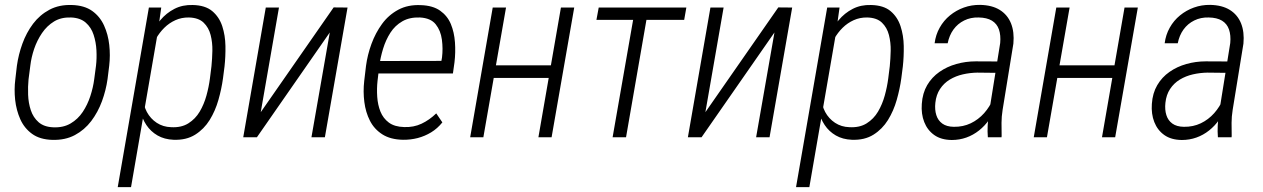

<svg xmlns="http://www.w3.org/2000/svg" viewBox="-20 -559 5144 782"><path d="M42.5 -236.8 48.8 -291Q55.2 -336.9 71.3 -381.3Q87.4 -425.8 114.7 -462.2Q142.1 -498.5 181.6 -519.5Q221.2 -540.5 272.9 -538.6Q323.7 -537.1 355.5 -514.4Q387.2 -491.7 403.8 -455.1Q420.4 -418.5 425 -376Q429.7 -333.5 424.8 -291.5L418 -236.8Q411.6 -191.4 395.3 -146.7Q378.9 -102.1 351.6 -65.9Q324.2 -29.8 284.9 -8.8Q245.6 12.2 192.9 10.7Q142.6 9.3 110.8 -13.7Q79.1 -36.6 62.7 -73.2Q46.4 -109.9 41.7 -152.3Q37.1 -194.8 42.5 -236.8ZM103.5 -291.5 96.2 -235.4Q93.3 -206.5 94.5 -173.1Q95.7 -139.6 105.5 -110.1Q115.2 -80.6 137.2 -61.3Q159.2 -42 196.8 -40.5Q237.8 -38.6 267.6 -56.2Q297.4 -73.7 316.9 -103Q336.4 -132.3 347.9 -167.5Q359.4 -202.6 363.8 -236.8L371.1 -292Q374.5 -321.3 372.8 -354.2Q371.1 -387.2 361.3 -417.2Q351.6 -447.3 329.3 -466.8Q307.1 -486.3 269.5 -487.8Q229.5 -489.3 200.4 -471.7Q171.4 -454.1 151.1 -424.3Q130.9 -394.5 119.1 -359.9Q107.4 -325.2 103.5 -291.5Z M622.1 -423.8 513.7 203.1H459.5L586.4 -528.3H636.7ZM894.5 -288.6 888.2 -239.7Q882.3 -196.8 869.6 -152.1Q856.9 -107.4 834 -70.3Q811 -33.2 774.9 -10.5Q738.8 12.2 687 10.3Q649.4 8.8 621.6 -7.3Q593.8 -23.4 576.2 -49.8Q558.6 -76.2 551 -109.1Q543.5 -142.1 545.4 -176.3L569.3 -339.4Q576.7 -375 592.5 -411.1Q608.4 -447.3 632.8 -476.6Q657.2 -505.9 690.4 -522.9Q723.6 -540 765.1 -538.6Q815.9 -537.6 844.5 -513.7Q873 -489.7 885.3 -452.1Q897.5 -414.6 898.2 -371.6Q898.9 -328.6 894.5 -288.6ZM835 -239.3 841.3 -289.6Q844.2 -318.8 845 -352.3Q845.7 -385.7 837.9 -416.3Q830.1 -446.8 809.3 -466.8Q788.6 -486.8 749.5 -487.8Q719.7 -488.3 694.3 -476.8Q668.9 -465.3 649.2 -445.8Q629.4 -426.3 615.2 -401.1Q601.1 -376 594.2 -349.6L564 -163.1Q563.5 -130.4 578.1 -103Q592.8 -75.7 618.4 -58.8Q644 -42 676.8 -41Q718.3 -38.6 747.1 -56.6Q775.9 -74.7 793.5 -104.5Q811 -134.3 820.8 -169.7Q830.6 -205.1 835 -239.3Z M1042 -102.1 1338.9 -528.8 1395.5 -528.3 1303.2 0H1248.5L1323.2 -426.8L1026.4 0H970.7L1062.5 -528.3H1116.2Z M1621.1 10.3Q1570.3 9.3 1537.4 -11.7Q1504.4 -32.7 1486.8 -67.1Q1469.2 -101.6 1463.9 -143.8Q1458.5 -186 1463.4 -229L1470.7 -290.5Q1476.6 -335.4 1492.9 -380.1Q1509.3 -424.8 1535.9 -461.4Q1562.5 -498 1602.1 -519.3Q1641.6 -540.5 1693.8 -538.1Q1742.7 -536.6 1772.5 -515.6Q1802.2 -494.6 1816.2 -461.2Q1830.1 -427.7 1833 -386.7Q1835.9 -345.7 1831.1 -305.2L1824.7 -259.8H1498.5L1507.3 -310.5L1777.8 -311L1780.3 -325.2Q1784.7 -360.4 1779.8 -397.5Q1774.9 -434.6 1754.6 -460Q1734.4 -485.4 1690.4 -487.8Q1648.4 -489.3 1618.7 -472.2Q1588.9 -455.1 1570.1 -425.8Q1551.3 -396.5 1540.3 -360.6Q1529.3 -324.7 1524.9 -290.5L1517.6 -229Q1514.2 -197.8 1516.4 -164.8Q1518.6 -131.8 1529.5 -104.5Q1540.5 -77.1 1563.7 -59.8Q1586.9 -42.5 1626 -41.5Q1665 -40 1697 -55.2Q1729 -70.3 1756.8 -97.2L1781.7 -60.5Q1761.7 -35.6 1736.1 -20Q1710.4 -4.4 1681.4 3.2Q1652.3 10.7 1621.1 10.3Z M2236.8 -293 2227.1 -241.7H1976.6L1986.3 -293ZM2041 -528.3 1948.7 0H1895L1986.8 -528.3ZM2318.8 -528.3 2226.6 0H2172.9L2264.6 -528.3Z M2621.6 -528.3 2529.8 0H2475.1L2567.4 -528.3ZM2775.4 -528.3 2766.6 -478H2409.2L2418.5 -528.3Z M2853 -102.1 3149.9 -528.8 3206.5 -528.3 3114.3 0H3059.6L3134.3 -426.8L2837.4 0H2781.7L2873.5 -528.3H2927.2Z M3384.8 -423.8 3276.4 203.1H3222.2L3349.1 -528.3H3399.4ZM3657.2 -288.6 3650.9 -239.7Q3645 -196.8 3632.3 -152.1Q3619.6 -107.4 3596.7 -70.3Q3573.7 -33.2 3537.6 -10.5Q3501.5 12.2 3449.7 10.3Q3412.1 8.8 3384.3 -7.3Q3356.4 -23.4 3338.9 -49.8Q3321.3 -76.2 3313.7 -109.1Q3306.2 -142.1 3308.1 -176.3L3332 -339.4Q3339.4 -375 3355.2 -411.1Q3371.1 -447.3 3395.5 -476.6Q3419.9 -505.9 3453.1 -522.9Q3486.3 -540 3527.8 -538.6Q3578.6 -537.6 3607.2 -513.7Q3635.7 -489.7 3647.9 -452.1Q3660.2 -414.6 3660.9 -371.6Q3661.6 -328.6 3657.2 -288.6ZM3597.7 -239.3 3604 -289.6Q3606.9 -318.8 3607.7 -352.3Q3608.4 -385.7 3600.6 -416.3Q3592.8 -446.8 3572 -466.8Q3551.3 -486.8 3512.2 -487.8Q3482.4 -488.3 3457 -476.8Q3431.6 -465.3 3411.9 -445.8Q3392.1 -426.3 3377.9 -401.1Q3363.8 -376 3356.9 -349.6L3326.7 -163.1Q3326.2 -130.4 3340.8 -103Q3355.5 -75.7 3381.1 -58.8Q3406.7 -42 3439.5 -41Q3481 -38.6 3509.8 -56.6Q3538.6 -74.7 3556.2 -104.5Q3573.7 -134.3 3583.5 -169.7Q3593.3 -205.1 3597.7 -239.3Z M4007.3 -94.7 4053.7 -383.8Q4056.6 -415.5 4048.6 -439Q4040.5 -462.4 4020 -474.9Q3999.5 -487.3 3965.8 -487.8Q3933.6 -488.8 3907 -475.6Q3880.4 -462.4 3863.3 -438.7Q3846.2 -415 3839.8 -382.8H3786.6Q3791 -417.5 3807.4 -446.5Q3823.7 -475.6 3849.1 -496.3Q3874.5 -517.1 3905.8 -528.3Q3937 -539.6 3972.2 -539.1Q4020.5 -538.1 4052 -518.6Q4083.5 -499 4097.7 -463.9Q4111.8 -428.7 4107.4 -381.3L4063.5 -111.3Q4059.1 -84 4059.1 -58.6Q4059.1 -33.2 4059.6 -6.3L4059.1 0H4003.4Q4001.5 -23.9 4002.7 -47.4Q4003.9 -70.8 4007.3 -94.7ZM4056.2 -308.6 4049.3 -262.2 3960.4 -263.2Q3930.7 -262.7 3901.6 -256.1Q3872.6 -249.5 3848.4 -234.9Q3824.2 -220.2 3808.6 -196.5Q3793 -172.9 3789.6 -140.1Q3786.6 -112.3 3793.5 -90.3Q3800.3 -68.4 3817.9 -55.7Q3835.4 -43 3864.7 -42.5Q3902.8 -42 3933.8 -56.9Q3964.8 -71.8 3988.3 -98.1Q4011.7 -124.5 4025.4 -157.7L4035.6 -124.5Q4025.4 -95.7 4008.3 -71Q3991.2 -46.4 3967.5 -27.6Q3943.8 -8.8 3915.8 1.2Q3887.7 11.2 3856.4 11.2Q3813 10.7 3785.2 -9Q3757.3 -28.8 3744.4 -61.8Q3731.4 -94.7 3734.4 -135.7Q3737.3 -179.7 3756.3 -212.2Q3775.4 -244.6 3806.2 -266.1Q3836.9 -287.6 3875 -298.3Q3913.1 -309.1 3954.1 -309.1Z M4532.2 -293 4522.5 -241.7H4272L4281.7 -293ZM4336.4 -528.3 4244.1 0H4190.4L4282.2 -528.3ZM4614.3 -528.3 4522 0H4468.3L4560.1 -528.3Z M4944.3 -94.7 4990.7 -383.8Q4993.7 -415.5 4985.6 -439Q4977.5 -462.4 4957 -474.9Q4936.5 -487.3 4902.8 -487.8Q4870.6 -488.8 4844 -475.6Q4817.4 -462.4 4800.3 -438.7Q4783.2 -415 4776.9 -382.8H4723.6Q4728 -417.5 4744.4 -446.5Q4760.7 -475.6 4786.1 -496.3Q4811.5 -517.1 4842.8 -528.3Q4874 -539.6 4909.2 -539.1Q4957.5 -538.1 4989 -518.6Q5020.5 -499 5034.7 -463.9Q5048.8 -428.7 5044.4 -381.3L5000.5 -111.3Q4996.1 -84 4996.1 -58.6Q4996.1 -33.2 4996.6 -6.3L4996.1 0H4940.4Q4938.5 -23.9 4939.7 -47.4Q4940.9 -70.8 4944.3 -94.7ZM4993.2 -308.6 4986.3 -262.2 4897.5 -263.2Q4867.7 -262.7 4838.6 -256.1Q4809.6 -249.5 4785.4 -234.9Q4761.2 -220.2 4745.6 -196.5Q4730 -172.9 4726.6 -140.1Q4723.6 -112.3 4730.5 -90.3Q4737.3 -68.4 4754.9 -55.7Q4772.5 -43 4801.8 -42.5Q4839.8 -42 4870.8 -56.9Q4901.9 -71.8 4925.3 -98.1Q4948.7 -124.5 4962.4 -157.7L4972.7 -124.5Q4962.4 -95.7 4945.3 -71Q4928.2 -46.4 4904.5 -27.6Q4880.9 -8.8 4852.8 1.2Q4824.7 11.2 4793.5 11.2Q4750 10.7 4722.2 -9Q4694.3 -28.8 4681.4 -61.8Q4668.5 -94.7 4671.4 -135.7Q4674.3 -179.7 4693.4 -212.2Q4712.4 -244.6 4743.2 -266.1Q4773.9 -287.6 4812 -298.3Q4850.1 -309.1 4891.1 -309.1Z"/></svg>

Font: Roboto Condensed Light
Style: Italic
Weight: 300
Italic angle: -12°
Designer: Christian Robertson
Foundry: Google
Version: Version 3.0; 2020